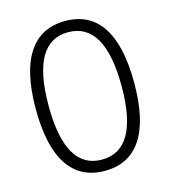

<svg xmlns="http://www.w3.org/2000/svg" viewBox="-113 -840 834 942"><g transform="rotate(-15 304.5 -369.5)"><path d="M304 11Q181 11 117.5 -84.5Q54 -180 54 -369Q54 -558 117.5 -654Q181 -750 304 -750Q428 -750 491 -654Q554 -558 554 -369Q554 -181 491 -85Q428 11 304 11ZM304 -46Q490 -46 490 -369Q490 -693 304 -693Q119 -693 119 -369Q119 -46 304 -46Z"/></g></svg>

Font: Encode Sans Narrow
Style: Light
Weight: 300
Designer: Pablo Impallari, Andres Torresi
Foundry: Pablo Impallari, Andres Torresi
Version: Version 1.000; ttfautohint (v1.00) -l 8 -r 50 -G 200 -x 14 -